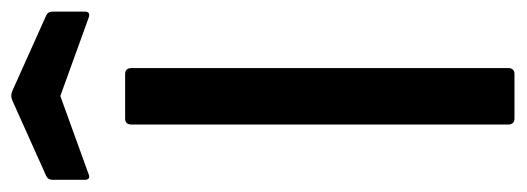

<svg xmlns="http://www.w3.org/2000/svg" viewBox="-312 -584 886 323"><g transform="rotate(-90 130.5 -423.0)"><path d="M92 0Q82 0 82 -11V-644Q82 -655 92 -655H167Q177 -655 177 -644V-11Q177 0 167 0ZM0 -717Q-11 -712 -11 -723V-777Q-11 -785 -4 -788L123 -845Q130 -848 138 -845L265 -788Q272 -785 272 -777V-723Q272 -712 260 -717L130 -764Z"/></g></svg>

Font: Sofia Sans Medium
Style: Regular
Weight: 500
Designer: Botio Nikoltchev, Ani Petrova
Foundry: lettersoup
Version: Version 4.101; ttfautohint (v1.8.4.7-5d5b)